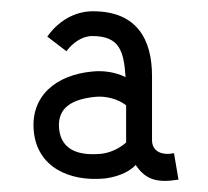

<svg xmlns="http://www.w3.org/2000/svg" viewBox="-20 -877 370 341"><path d="M144 -813C193 -813 200 -785 203 -740C185 -749 164 -752 144 -750C80 -744 34 -707 40 -644C46 -581 102 -554 166 -560C182 -562 206 -568 221 -584C239 -557 260 -552 297 -558L289 -605C265 -600 250 -610 250 -628V-742C250 -806 224 -857 145 -857C112 -857 83 -839 64 -812L98 -786C109 -801 126 -813 144 -813ZM149 -705C168 -707 190 -701 204 -690V-624C193 -614 177 -606 161 -604C122 -600 89 -609 85 -648C81 -687 110 -701 149 -705Z"/></svg>

Font: Gauge
Style: Regular
Weight: 400
Designer: Daniel Pimley
Foundry: Daniel Pimley
Version: Version 1.004;PS 001.001;hotconv 1.0.56